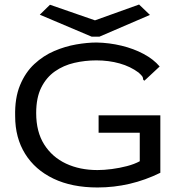

<svg xmlns="http://www.w3.org/2000/svg" viewBox="-20 -819 790 849"><path d="M411 10Q298 10 216.5 -29Q135 -68 91 -139Q47 -210 47 -305Q45 -385 68.5 -442Q92 -499 132 -536Q172 -573 220 -593.5Q268 -614 317 -622.5Q366 -631 407 -631Q463 -630 517 -617Q571 -604 615 -580.5Q659 -557 686 -525L626 -469L618 -462L613 -467Q613 -476 609 -481.5Q605 -487 593 -498Q557 -525 509 -538.5Q461 -552 406 -552Q356 -552 308.5 -541Q261 -530 223 -503.5Q185 -477 162.5 -432Q140 -387 140 -319Q140 -236 175.5 -180Q211 -124 272 -95.5Q333 -67 411 -67Q440 -67 474.5 -71.5Q509 -76 541.5 -84.5Q574 -93 598 -106V-232H416V-309H689V-55Q557 10 411 10ZM595 -799 643 -753 420 -657H385L156 -754L201 -798L400 -729Z"/></svg>

Font: Inconsolata ExtraExpanded Medium
Style: Regular
Weight: 500
Width: 8
Monospace: yes
Designer: Raph Levien, Cyreal, Brenton Simpson
Foundry: Raph Levien, Cyreal, Google
Version: Version 3.001; ttfautohint (v1.8.2.53-6de2)